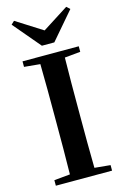

<svg xmlns="http://www.w3.org/2000/svg" viewBox="-144 -1042 714 1105"><g transform="rotate(-15 213.0 -489.5)"><path d="M58 -979 39 -961 176 -799H250L389 -961L369 -979L214 -880ZM45 -708 140 -699C142 -597 142 -496 142 -394V-346C142 -243 142 -141 140 -42L45 -33V0H380V-33L286 -42C284 -143 284 -245 284 -347V-394C284 -497 284 -599 286 -699L380 -708V-741H45Z"/></g></svg>

Font: Noto Serif SC
Style: Bold
Weight: 700
Designer: Ryoko NISHIZUKA 西塚涼子 (kana & ideographs); Frank Grießhammer (Latin, Greek & Cyrillic); Wenlong ZHANG 张文龙 (bopomofo); San
Foundry: Adobe
Version: Version 2.001;hotconv 1.1.0;makeotfexe 2.6.0